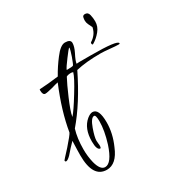

<svg xmlns="http://www.w3.org/2000/svg" viewBox="-160 -703 775 838"><g transform="rotate(-30 227.0 -283.5)"><path d="M136 35Q66 35 66 -78Q66 -88 66.5 -106Q67 -124 68 -150Q58 -140 46.5 -127.5Q35 -115 23 -101Q8 -86 0 -86Q-5 -86 -5 -93Q-5 -93 4.5 -104Q14 -115 33 -135Q71 -178 75 -188Q91 -286 140 -403Q129 -401 106 -394Q93 -391 84 -389Q75 -387 69 -387Q56 -387 56 -411Q56 -415 57 -416Q98 -418 153 -425Q164 -445 176 -463Q188 -481 201 -498Q231 -538 254 -538Q282 -538 282 -520Q282 -502 269 -476Q253 -445 252 -432Q254 -432 257.5 -432.5Q261 -433 266 -433H324Q459 -433 459 -416Q459 -413 454 -413Q439 -413 410 -416Q380 -419 365 -419Q291 -419 241 -407Q177 -276 104 -191Q91 -149 91 -93Q91 -75 93 -58.5Q95 -42 99 -25Q111 21 135 21Q168 21 194 -58Q213 -119 213 -165Q213 -197 204 -197Q188 -197 173 -155Q159 -116 159 -97Q159 -95 159.5 -92Q160 -89 160 -84Q161 -80 161 -76Q161 -72 161 -70Q161 -63 158 -60Q140 -60 140 -105Q140 -170 178 -202Q194 -215 206 -215Q238 -215 238 -145Q238 -90 213 -34Q185 35 136 35ZM201 -430Q230 -430 234 -433Q236 -435 239.5 -443.5Q243 -452 249 -468Q260 -501 260 -506Q260 -508 259 -510Q254 -506 230 -474Q218 -458 210.5 -447Q203 -436 201 -430ZM120 -240Q129 -250 143 -270.5Q157 -291 176 -322Q215 -385 221 -408Q215 -410 212 -410Q195 -410 187 -405Q179 -390 169.5 -370Q160 -350 149 -324Q137 -296 129.5 -275Q122 -254 120 -240ZM356 -470Q352 -470 351.5 -475.5Q351 -481 355 -483Q368 -491 378 -504Q388 -517 392 -536Q387 -546 382 -556.5Q377 -567 377 -577Q377 -585 379 -593.5Q381 -602 392 -602Q407 -602 411 -585.5Q415 -569 415 -552Q415 -526 397.5 -505Q380 -484 360 -472Q356 -470 356 -470Z"/></g></svg>

Font: Ole
Style: Regular
Weight: 400
Designer: Robert E. Leuschke
Foundry: Robert E. Leuschke
Version: Version 1.010; ttfautohint (v1.8.3)